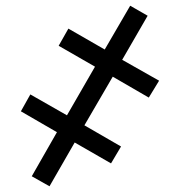

<svg xmlns="http://www.w3.org/2000/svg" viewBox="-20 -649 612 671"><path d="M153 2 241 -151 368 -78 403 -137 275 -211 374 -381 500 -308 536 -367 407 -440 496 -594 435 -629 346 -476 219 -549 185 -489 312 -416 214 -246 86 -319 53 -260 179 -187 91 -33Z"/></svg>

Font: Noto Serif SemiCondensed Black
Style: Italic
Weight: 900
Width: 4
Italic angle: -12°
Designer: Monotype Design Team
Foundry: Monotype Imaging Inc.
Version: Version 2.014